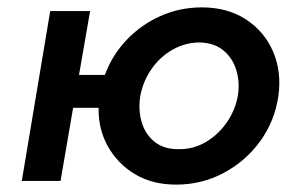

<svg xmlns="http://www.w3.org/2000/svg" viewBox="-20 -490 793 520"><path d="M116 -460H224L194 -287H264Q284 -341 323 -382Q362 -423 414.5 -446.5Q467 -470 527 -470Q596 -470 646 -437.5Q696 -405 719.5 -350.5Q743 -296 734 -230Q724 -162 685 -108Q646 -54 586.5 -22Q527 10 457 10Q393 10 346 -18Q299 -46 272.5 -93Q246 -140 247 -198H178L144 0H39ZM360 -230Q354 -193 363.5 -160Q373 -127 398 -106.5Q423 -86 462 -86Q502 -85 536 -104.5Q570 -124 593.5 -157.5Q617 -191 624 -230Q630 -267 620 -300Q610 -333 585 -353.5Q560 -374 521 -375Q482 -375 447.5 -355.5Q413 -336 390 -302.5Q367 -269 360 -230Z"/></svg>

Font: Jost* Medium
Style: Italic
Weight: 500
Italic angle: -10°
Version: Version 3.7